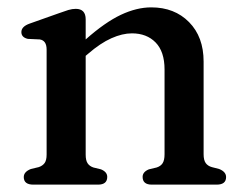

<svg xmlns="http://www.w3.org/2000/svg" viewBox="-20 -501 664 521"><path d="M212.5 -448.5V-394Q265 -440.5 308 -460.8Q351 -481 390.5 -481Q453.5 -481 493 -441Q532.5 -401 532.5 -334V-82.5Q532.5 -66.5 538.2 -58.5Q544 -50.5 555 -47.5L574.5 -42.5Q593.5 -35 593.5 -20.5Q593.5 0 568 0H392Q367 0 367 -21Q367 -34.5 384 -41.5L405 -46.5Q416 -50 421.2 -58Q426.5 -66 426.5 -82.5V-312.5Q426.5 -361 402.2 -385.8Q378 -410.5 338 -410.5Q312 -410.5 282.2 -397.2Q252.5 -384 219 -355L212.5 -349.5V-81.5Q212.5 -65.5 217.8 -57.8Q223 -50 233.5 -46.5L254 -41.5Q271 -34.5 271 -21Q271 0 246 0H70.5Q44.5 0 44.5 -20.5Q44.5 -35 64 -42.5L85 -47.5Q95.5 -51 101 -58.5Q106.5 -66 106.5 -81.5V-366.5Q106.5 -391 88 -394L55.5 -395.5Q38 -399.5 38 -414Q38 -429 60.5 -437L139.5 -465Q154.5 -470.5 165.2 -473.8Q176 -477 185.5 -477Q212.5 -477 212.5 -448.5Z"/></svg>

Font: Fraunces 9pt S050
Style: Regular
Weight: 400
Version: Version 1.000; ttfautohint (v1.8.3)